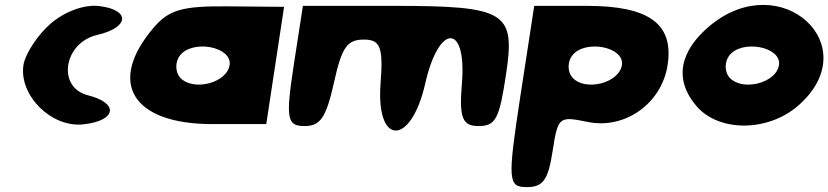

<svg xmlns="http://www.w3.org/2000/svg" viewBox="-20 -566 3391 786"><path d="M187 -469C134 -423 83 -345 76 -300C57 -175 191 -42 322 -57C457 -72 468 -144 340 -176C212 -208 240 -391 378 -423C509 -453 515 -525 388 -541C327 -549 246 -520 187 -469Z M610 -454C417 -229 520 -58 849 -58H1070L1143 -538L915 -540C727 -542 672 -526 610 -454ZM920 -300C909 -225 767 -190 716 -250C697 -273 697 -313 716 -338C767 -406 931 -375 920 -300Z M1182 -296C1149 -79 1155 -50 1227 -50C1292 -50 1315 -85 1347 -227C1379 -373 1401 -404 1470 -404C1538 -404 1549 -371 1538 -225C1518 33 1663 33 1721 -225C1777 -471 1891 -471 1871 -225C1859 -83 1873 -50 1939 -50C2009 -50 2024 -79 2051 -258C2091 -518 2054 -542 1587 -542H1220Z M2110 -171C2058 171 2059 200 2136 200C2203 200 2224 171 2242 54C2264 -88 2268 -91 2385 -67C2538 -35 2689 -142 2713 -300C2739 -468 2637 -542 2383 -542H2167ZM2526 -300C2515 -225 2373 -190 2322 -250C2303 -273 2303 -313 2322 -338C2373 -406 2537 -375 2526 -300Z M2889 -463C2761 -358 2739 -240 2830 -133C2921 -25 3122 -25 3247 -133C3529 -378 3179 -700 2889 -463ZM3169 -300C3158 -225 3016 -190 2965 -250C2946 -273 2946 -313 2965 -338C3016 -406 3180 -375 3169 -300Z"/></svg>

Font: Hussar Skorodowane
Style: Ky
Weight: 700
Foundry: Cannot Into Space Fonts
Version: Version 0.892